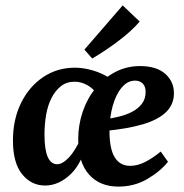

<svg xmlns="http://www.w3.org/2000/svg" viewBox="-20 -679 682 712"><path d="M147 9Q96 9 62 -33Q28 -75 28 -158Q28 -236 58 -297Q88 -358 140 -393Q192 -428 258 -428Q290 -428 325.5 -417.5Q361 -407 396 -384L342 -328Q325 -352 302.5 -364Q280 -376 257 -376Q227 -376 206 -359.5Q185 -343 171 -315.5Q157 -288 151 -253Q145 -218 145 -180Q145 -124 157 -97Q169 -70 192 -70Q212 -70 236 -95.5Q260 -121 284 -175L306 -169Q288 -78 243.5 -34.5Q199 9 147 9ZM499 -434Q560 -434 592.5 -405.5Q625 -377 625 -333Q625 -292 596 -263.5Q567 -235 509.5 -218Q452 -201 365 -193L367 -236Q394 -240 421 -246.5Q448 -253 470 -264.5Q492 -276 506 -294Q520 -312 520 -338Q520 -359 509 -369.5Q498 -380 481 -380Q453 -380 431.5 -354.5Q410 -329 398 -286.5Q386 -244 386 -192Q386 -127 405.5 -95.5Q425 -64 463 -64Q490 -64 518.5 -78.5Q547 -93 576 -117L603 -79Q574 -43 526 -15Q478 13 419 13Q350 13 310 -32Q270 -77 270 -162Q270 -215 286.5 -264Q303 -313 333.5 -351Q364 -389 406.5 -411.5Q449 -434 499 -434ZM293 -495 435 -659 498 -599Q469 -565 421 -528.5Q373 -492 322 -462Z"/></svg>

Font: Rasa SemiBold
Style: Italic
Weight: 600
Italic angle: -7.10001°
Designer: Anna Giedrys (Yrsa+Rasa design), David Brezina (Yrsa art-direction, Rasa art-direction, design)
Foundry: Rosetta Type Foundry
Version: Version 2.004